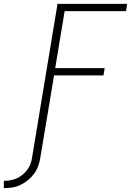

<svg xmlns="http://www.w3.org/2000/svg" viewBox="-91 -755 711 998"><path d="M-71 223V185Q-54 185 -37 182Q-20 179 -4 172Q12 165 26.5 153Q41 141 51.5 126.5Q62 112 68 95.5Q74 79 76 62L208 -735H570L564 -697H245L196 -401H453L447 -363H190L119 62Q116 84 108.5 105.5Q101 127 87.5 146Q74 165 55.5 180.5Q37 196 16 206Q-5 216 -27 219.5Q-49 223 -71 223Z"/></svg>

Font: Iosevka Aile Extralight
Style: Italic
Weight: 200
Italic angle: -9°
Designer: Belleve Invis
Foundry: Belleve Invis
Version: Version 31.1.0; ttfautohint (v1.8.4)